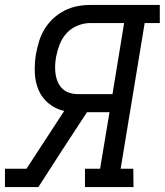

<svg xmlns="http://www.w3.org/2000/svg" viewBox="-26 -755 665 775"><path d="M-6 0V-74H81L233 -307Q198 -315 170.5 -337.5Q143 -360 129.5 -392Q116 -424 114.5 -461Q113 -498 119 -536Q124 -562 131.5 -587.5Q139 -613 153.5 -637Q168 -661 189 -680.5Q210 -700 235 -712.5Q260 -725 286 -730Q312 -735 338 -735H619V-662H558L461 -74H512L513 0H317V-74H378L416 -302H325L225 -149L129 0ZM428 -375 475 -662H338Q313 -662 287 -651.5Q261 -641 242.5 -620.5Q224 -600 214.5 -575Q205 -550 200 -524Q197 -506 196.5 -488.5Q196 -471 198.5 -454.5Q201 -438 208 -422.5Q215 -407 227 -396Q239 -385 255.5 -380Q272 -375 290 -375Z"/></svg>

Font: Iosevka Plex Etoile
Style: Italic
Weight: 400
Italic angle: -9°
Designer: Belleve Invis
Foundry: Belleve Invis
Version: Version 25.1.1; ttfautohint (v1.8.4)